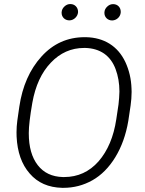

<svg xmlns="http://www.w3.org/2000/svg" viewBox="-20 -901 701 931"><path d="M278.8 -841.3C278.8 -840.3 278.8 -839.4 278.8 -838.4C278.8 -818.4 294.4 -802.2 316.4 -802.2C338.4 -802.2 356.9 -821.3 358.4 -841.3C358.4 -842.3 358.4 -843.3 358.4 -844.2C358.4 -864.3 343.3 -881.3 321.8 -881.3C321.3 -881.3 320.8 -881.3 320.3 -881.3C310.1 -881.3 300.8 -877.4 292.5 -869.6C284.2 -861.8 279.3 -852.5 278.8 -841.3ZM486.3 -840.8C486.3 -839.8 486.3 -838.9 486.3 -837.9C486.3 -817.9 502 -801.8 523.9 -801.8C545.4 -802.2 564 -819.3 565.4 -840.8C565.4 -842.3 565.4 -843.3 565.4 -844.7C565.4 -864.3 550.8 -880.9 529.3 -880.9C528.8 -880.9 528.3 -880.9 527.8 -880.9C517.6 -880.9 508.3 -877 500 -869.1C491.7 -861.3 486.8 -852.1 486.3 -840.8ZM281.7 9.8C283.7 9.8 285.6 9.8 287.6 9.8C337.9 9.8 384.8 -2.4 428.2 -26.9C471.2 -51.3 508.3 -88.4 539.1 -138.7C569.8 -189 590.8 -247.6 602.1 -314.5L613.3 -389.6C616.2 -411.1 618.2 -432.6 618.2 -455.1C618.2 -460.4 617.7 -466.3 617.7 -471.7C616.2 -518.1 606 -561 587.9 -600.1C551.3 -677.7 484.4 -718.8 397 -720.7C395 -720.7 392.6 -720.7 390.6 -720.7C307.6 -720.7 237.8 -689.5 181.2 -627C124 -564 88.4 -482.9 73.7 -383.8L64 -316.4C61.5 -297.4 60.1 -278.8 60.1 -259.8C60.1 -252.4 60.1 -245.6 60.5 -238.8C64 -164.1 85 -104 124 -59.6C162.6 -14.6 215.3 8.3 281.7 9.8ZM543.9 -322.8C531.2 -237.8 502.4 -169.9 458 -118.7C413.1 -67.9 357.4 -42.5 291 -42.5C289.1 -42.5 286.6 -42.5 284.7 -42.5C232.4 -43.9 191.9 -63 163.1 -100.1C134.3 -137.2 119.6 -188.5 119.6 -254.4C119.6 -255.4 119.6 -256.3 119.6 -256.8C119.6 -289.1 125.5 -337.4 136.7 -402.3C151.4 -484.9 181.2 -549.8 226.6 -597.2C271.5 -644.5 325.2 -668.5 387.7 -668.5C389.6 -668.5 392.1 -668.5 394 -668.5C429.7 -667.5 460 -658.2 484.9 -641.1C509.8 -623.5 528.3 -598.6 540.5 -565.9C552.7 -533.2 559.1 -497.1 559.1 -457.5C558.6 -436.5 557.1 -415.5 554.7 -395Z"/></svg>

Font: Roboto Light
Style: Italic
Weight: 300
Italic angle: -12°
Designer: Google
Version: Version 2.137; 2017